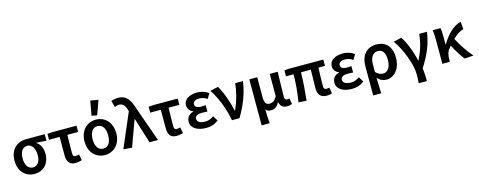

<svg xmlns="http://www.w3.org/2000/svg" viewBox="-35 -1651 6724 2698"><g transform="rotate(-15 3326.5 -302.0)"><path d="M268 12C394 12 487 -76 487 -223C487 -306 456 -370 401 -401V-405C454 -404 493 -400 548 -395V-491H273C153 -491 41 -411 41 -240C41 -77 144 12 268 12ZM270 -397C338 -397 377 -321 377 -234C377 -139 334 -82 269 -82C204 -82 159 -142 159 -240C159 -348 205 -397 270 -397Z M586 -400H740V-134C740 -43 770 12 860 12C897 12 930 5 956 -3L940 -90C921 -85 905 -82 888 -82C863 -82 849 -94 849 -128C849 -206 850 -302 853 -400H1010V-491H658L586 -486Z M1061 -245C1061 -82 1168 12 1292 12C1416 12 1523 -82 1523 -245C1523 -410 1416 -503 1292 -503C1168 -503 1061 -410 1061 -245ZM1179 -245C1179 -344 1218 -409 1292 -409C1366 -409 1405 -344 1405 -245C1405 -146 1366 -82 1292 -82C1218 -82 1179 -146 1179 -245ZM1328 -556 1403 -762 1288 -782 1250 -571Z M1684 10 1822 -368H1826L1941 0H2064L1884 -509C1841 -651 1785 -718 1679 -718C1627 -718 1601 -710 1573 -699L1599 -605C1619 -614 1637 -621 1666 -621C1714 -621 1749 -584 1768 -515L1773 -497L1560 0Z M2058 -400H2212V-134C2212 -43 2242 12 2332 12C2369 12 2402 5 2428 -3L2412 -90C2393 -85 2377 -82 2360 -82C2335 -82 2321 -94 2321 -128C2321 -206 2322 -302 2325 -400H2482V-491H2130L2058 -486Z M2546 -132C2546 -42 2640 12 2764 12C2830 12 2882 -2 2944 -48L2898 -122C2855 -90 2814 -78 2775 -78C2700 -78 2658 -104 2658 -148C2658 -190 2693 -210 2766 -210C2788 -210 2813 -209 2838 -206V-300C2814 -298 2792 -296 2772 -296C2712 -296 2682 -318 2682 -354C2682 -392 2718 -414 2772 -414C2814 -414 2852 -402 2888 -376L2932 -450C2886 -484 2826 -503 2766 -503C2662 -503 2570 -460 2570 -368C2570 -324 2594 -280 2648 -262V-258C2590 -244 2546 -204 2546 -132Z M2954 -477C3036 -354 3107 -181 3140 0H3250C3355 -178 3405 -319 3432 -491H3318C3307 -369 3271 -236 3217 -118H3213C3189 -236 3131 -406 3071 -503Z M3524 178H3641C3634 105 3633 58 3632 -26C3651 2 3678 8 3710 8C3758 8 3800 -20 3829 -76H3833C3844 -17 3879 12 3941 12C3975 12 3996 6 4014 -2L3999 -88C3989 -84 3977 -82 3969 -82C3945 -82 3929 -93 3929 -123C3929 -222 3934 -368 3937 -491H3821V-166C3785 -103 3753 -87 3714 -87C3662 -87 3639 -120 3639 -198V-491H3524Z M4143 -399C4143 -278 4131 -135 4108 0L4224 7C4237 -126 4251 -272 4251 -399H4394C4393 -304 4389 -174 4389 -134C4389 -43 4423 12 4517 12C4550 12 4577 6 4595 -1L4581 -87C4564 -84 4552 -82 4543 -82C4513 -82 4498 -94 4498 -128C4498 -163 4499 -300 4505 -399H4600V-491H4105L4033 -486V-399Z M4666 -132C4666 -42 4760 12 4884 12C4950 12 5002 -2 5064 -48L5018 -122C4975 -90 4934 -78 4895 -78C4820 -78 4778 -104 4778 -148C4778 -190 4813 -210 4886 -210C4908 -210 4933 -209 4958 -206V-300C4934 -298 4912 -296 4892 -296C4832 -296 4802 -318 4802 -354C4802 -392 4838 -414 4892 -414C4934 -414 4972 -402 5008 -376L5052 -450C5006 -484 4946 -503 4886 -503C4782 -503 4690 -460 4690 -368C4690 -324 4714 -280 4768 -262V-258C4710 -244 4666 -204 4666 -132Z M5264 178C5261 98 5259 32 5256 -50C5296 -3 5344 12 5391 12C5494 12 5594 -85 5594 -253C5594 -410 5513 -503 5373 -503C5246 -503 5147 -421 5147 -243V178ZM5256 -136V-249C5256 -352 5306 -408 5369 -408C5443 -408 5476 -350 5476 -252C5476 -141 5426 -83 5366 -83C5331 -83 5294 -92 5256 -136Z M5815 49C5815 110 5814 135 5809 178H5928C5928 122 5926 51 5917 -9C6041 -206 6082 -325 6109 -491H5995C5985 -364 5945 -244 5889 -132H5885C5853 -279 5791 -428 5738 -503L5621 -477C5724 -337 5815 -94 5815 49Z M6191 -491C6200 -443 6201 -387 6201 -348V0H6310V-27C6310 -96 6322 -146 6355 -184C6364 -195 6373 -206 6381 -216C6427 -127 6479 -44 6524 10L6653 0C6583 -77 6503 -197 6454 -294C6511 -350 6560 -381 6612 -395L6602 -503C6492 -482 6393 -375 6318 -251H6314V-373C6314 -418 6312 -462 6305 -491Z"/></g></svg>

Font: DAIFUKU Sans Semibold
Style: Regular
Weight: 600
Designer: Original font ‘Source Sans 3’ : Paul D. Hunt
Foundry: Daifuku
Version: Version 1.000